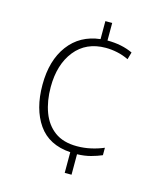

<svg xmlns="http://www.w3.org/2000/svg" viewBox="-110 -805 757 897"><g transform="rotate(15 268.0 -357.0)"><path d="M321 -724V-639Q391 -639 444 -614L434 -579Q407 -592 378.5 -598Q350 -604 323 -604Q228 -604 174.5 -537Q121 -470 121 -361Q121 -293 141 -239.5Q161 -186 202.5 -155.5Q244 -125 310 -125Q345 -125 378 -132.5Q411 -140 439 -152V-116Q416 -106 386.5 -98Q357 -90 321 -89V10H288V-90Q183 -97 132 -170.5Q81 -244 81 -361Q81 -479 136 -552.5Q191 -626 288 -637V-724Z"/></g></svg>

Font: Noto Sans Disp ExtLt
Style: Regular
Weight: 200
Designer: Monotype Design Team
Foundry: Monotype Imaging Inc.
Version: Version 2.000;GOOG;noto-source:20170915:90ef993387c0